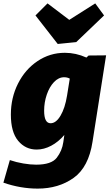

<svg xmlns="http://www.w3.org/2000/svg" viewBox="-54 -866 654 1131"><path d="M468 -539 571 -540 491 -31Q468 119 379.5 182Q291 245 168 245Q67 245 -34 210L4 77Q42 90 83.5 97Q125 104 159 104Q249 104 280.5 63Q312 22 319 -29L325 -71Q290 -30 247.5 -7.5Q205 15 162 15Q96 15 53 -36.5Q10 -88 10 -191Q10 -290 52 -373.5Q94 -457 167 -506Q240 -555 328 -555Q393 -555 455 -527ZM341 -303 357 -403Q342 -411 324 -411Q291 -411 264 -382.5Q237 -354 221.5 -308.5Q206 -263 206 -214Q206 -140 244 -140Q276 -140 302.5 -184.5Q329 -229 341 -303ZM354 -749 507 -846 559 -775 395 -618 286 -607 155 -775 226 -846Z"/></svg>

Font: Bitter Pro Black
Style: Italic
Weight: 900
Italic angle: -9°
Designer: Sol Matas, and Bitter project Authors
Foundry: Sol Matas
Version: Version 1.010